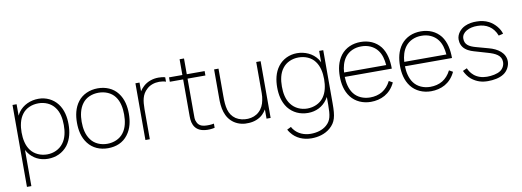

<svg xmlns="http://www.w3.org/2000/svg" viewBox="-71 -1165 5095 1875"><g transform="rotate(-10 2476.5 -227.0)"><path d="M519.8 -487.5C476 -544.8 407.3 -578.1 332.3 -578.1C253.1 -578.1 178.1 -544.8 133.3 -483.3C126 -472.9 119.8 -461.5 113.5 -449V-562.5H72.9V250H116.7V-108.3C121.9 -99 127.1 -89.6 133.3 -81.2C177.1 -18.8 244.8 15.6 324 15.6C403.1 15.6 471.9 -15.6 519.8 -76C565.6 -136.5 579.2 -211.5 579.2 -282.3C579.2 -352.1 565.6 -428.1 519.8 -487.5ZM483.3 -104.2C446.9 -55.2 386.5 -28.1 324 -28.1C260.4 -28.1 199 -54.2 162.5 -103.1C126 -151 113.5 -217.7 113.5 -282.3C113.5 -346.9 126 -412.5 162.5 -460.4C199 -510.4 260.4 -534.4 324 -534.4C386.5 -534.4 446.9 -509.4 483.3 -460.4C520.8 -412.5 532.3 -346.9 532.3 -282.3C532.3 -217.7 520.8 -152.1 483.3 -104.2Z M919.8 15.6C1000 15.6 1069.8 -12.5 1116.7 -75C1163.5 -135.4 1177.1 -210.4 1177.1 -282.3C1177.1 -352.1 1163.5 -428.1 1116.7 -488.5C1070.8 -549 997.9 -578.1 919.8 -578.1C839.6 -578.1 766.7 -545.8 722.9 -488.5C676 -428.1 662.5 -352.1 662.5 -282.3C662.5 -210.4 676 -135.4 722.9 -75C769.8 -13.5 840.6 15.6 919.8 15.6ZM1130.2 -282.3C1130.2 -216.7 1118.8 -151 1081.2 -102.1C1044.8 -53.1 983.3 -28.1 919.8 -28.1C856.2 -28.1 794.8 -53.1 759.4 -102.1C721.9 -151 709.4 -216.7 709.4 -282.3C709.4 -345.8 721.9 -412.5 759.4 -461.5C794.8 -510.4 856.2 -534.4 919.8 -534.4C983.3 -534.4 1044.8 -510.4 1081.2 -461.5C1118.8 -412.5 1130.2 -345.8 1130.2 -282.3Z M1521.9 -578.1C1467.7 -578.1 1412.5 -560.4 1371.9 -522.9C1355.2 -507.3 1342.7 -492.7 1332.3 -476V-562.5H1291.7V0H1335.4V-299C1336.5 -378.1 1342.7 -441.7 1399 -491.7C1429.2 -520.8 1475 -536.5 1521.9 -536.5C1545.8 -536.5 1567.7 -533.3 1588.5 -526V-569.8C1567.7 -576 1545.8 -578.1 1521.9 -578.1Z M1801 -518.8H1978.1V-562.5H1801V-718.8H1757.3V-562.5H1625V-518.8H1757.3V-186.5C1757.3 -137.5 1756.3 -102.1 1772.9 -65.6C1792.7 -22.9 1830.2 -1 1879.2 5.2C1912.5 9.4 1944.8 7.3 1978.1 0V-41.7C1950 -35.4 1915.6 -34.4 1884.4 -37.5C1852.1 -40.6 1824 -57.3 1812.5 -85.4C1797.9 -111.5 1801 -137.5 1801 -186.5Z M2489.6 -562.5V-253.1C2489.6 -229.2 2487.5 -206.3 2482.3 -183.3C2475 -141.7 2456.3 -102.1 2426 -75C2396.9 -46.9 2356.2 -32.3 2314.6 -30.2C2271.9 -28.1 2230.2 -37.5 2195.8 -59.4C2125 -107.3 2115.6 -187.5 2115.6 -288.5V-562.5H2071.9V-288.5C2069.8 -182.3 2086.5 -82.3 2171.9 -24C2215.6 5.2 2267.7 15.6 2316.7 11.5C2366.7 9.4 2417.7 -8.3 2455.2 -43.8C2469.8 -58.3 2482.3 -74 2492.7 -91.7V0H2533.3V-562.5Z M3113.5 -562.5V-449C3107.3 -461.5 3101 -472.9 3093.8 -483.3C3049 -544.8 2974 -578.1 2894.8 -578.1C2819.8 -578.1 2751 -544.8 2707.3 -487.5C2661.5 -428.1 2647.9 -352.1 2647.9 -282.3C2647.9 -211.5 2661.5 -136.5 2707.3 -76C2755.2 -15.6 2824 15.6 2903.1 15.6C2982.3 15.6 3050 -18.8 3093.8 -81.2L3109.4 -106.3V-31.3C3109.4 78.1 3101 126 3051 169.8C3009.4 206.3 2951 220.8 2893.8 220.8C2829.2 220.8 2766.7 195.8 2729.2 145.8C2722.9 138.5 2717.7 130.2 2713.5 120.8L2672.9 140.6C2679.2 152.1 2685.4 162.5 2693.8 172.9C2740.6 235.4 2813.5 265.6 2893.8 265.6C2958.3 265.6 3027.1 249 3080.2 203.1C3140.6 150 3154.2 94.8 3154.2 -31.3V-562.5ZM3064.6 -103.1C3028.1 -54.2 2966.7 -28.1 2903.1 -28.1C2840.6 -28.1 2780.2 -55.2 2743.8 -104.2C2706.2 -152.1 2694.8 -217.7 2694.8 -282.3C2694.8 -346.9 2706.2 -412.5 2743.8 -460.4C2780.2 -509.4 2840.6 -534.4 2903.1 -534.4C2966.7 -534.4 3028.1 -510.4 3064.6 -460.4C3101 -412.5 3113.5 -346.9 3113.5 -282.3C3113.5 -217.7 3101 -151 3064.6 -103.1Z M3647.9 -59.4C3611.5 -37.5 3569.8 -28.1 3526 -28.1C3462.5 -28.1 3401 -53.1 3364.6 -102.1C3330.2 -147.9 3317.7 -208.3 3315.6 -268.8H3782.3C3782.3 -349 3767.7 -429.2 3722.9 -488.5C3675 -549 3605.2 -578.1 3526 -578.1C3446.9 -578.1 3377.1 -549 3329.2 -488.5C3282.3 -427.1 3268.8 -352.1 3268.8 -281.2C3268.8 -211.5 3282.3 -135.4 3329.2 -75C3375 -15.6 3447.9 15.6 3526 15.6C3575 15.6 3622.9 5.2 3665.6 -18.8C3707.3 -42.7 3743.8 -80.2 3768.8 -134.4L3732.3 -155.2C3710.4 -111.5 3681.2 -80.2 3647.9 -59.4ZM3364.6 -460.4C3401 -509.4 3462.5 -535.4 3526 -534.4C3588.5 -535.4 3650 -509.4 3686.5 -460.4C3716.7 -420.8 3729.2 -370.8 3734.4 -312.5H3316.7C3319.8 -366.7 3334.4 -419.8 3364.6 -460.4Z M4244.8 -59.4C4208.3 -37.5 4166.7 -28.1 4122.9 -28.1C4059.4 -28.1 3997.9 -53.1 3961.5 -102.1C3927.1 -147.9 3914.6 -208.3 3912.5 -268.8H4379.2C4379.2 -349 4364.6 -429.2 4319.8 -488.5C4271.9 -549 4202.1 -578.1 4122.9 -578.1C4043.8 -578.1 3974 -549 3926 -488.5C3879.2 -427.1 3865.6 -352.1 3865.6 -281.2C3865.6 -211.5 3879.2 -135.4 3926 -75C3971.9 -15.6 4044.8 15.6 4122.9 15.6C4171.9 15.6 4219.8 5.2 4262.5 -18.8C4304.2 -42.7 4340.6 -80.2 4365.6 -134.4L4329.2 -155.2C4307.3 -111.5 4278.1 -80.2 4244.8 -59.4ZM3961.5 -460.4C3997.9 -509.4 4059.4 -535.4 4122.9 -534.4C4185.4 -535.4 4246.9 -509.4 4283.3 -460.4C4313.5 -420.8 4326 -370.8 4331.2 -312.5H3913.5C3916.7 -366.7 3931.2 -419.8 3961.5 -460.4Z M4911.5 -415.6C4899 -466.7 4850 -524 4796.9 -551C4760.4 -569.8 4718.8 -578.1 4679.2 -578.1C4639.6 -579.2 4599 -574 4560.4 -556.2C4512.5 -534.4 4474 -486.5 4474 -435.4C4474 -400 4486.5 -362.5 4518.8 -336.5C4553.1 -308.3 4591.7 -299 4628.1 -288.5C4671.9 -276 4705.2 -266.7 4731.3 -258.3C4804.2 -237.5 4863.5 -210.4 4863.5 -144.8C4863.5 -110.4 4846.9 -79.2 4818.8 -60.4C4786.5 -38.5 4732.3 -29.2 4684.4 -29.2C4635.4 -29.2 4588.5 -44.8 4556.3 -72.9C4530.2 -95.8 4516.7 -116.7 4504.2 -144.8L4462.5 -126C4475 -96.9 4499 -61.5 4525 -40.6C4577.1 1 4629.2 14.6 4686.5 14.6C4741.7 14.6 4801 5.2 4843.8 -22.9C4884.4 -47.9 4910.4 -99 4910.4 -141.7C4910.4 -226 4836.5 -277.1 4749 -300C4693.8 -314.6 4655.2 -325 4628.1 -333.3C4559.4 -352.1 4520.8 -377.1 4520.8 -435.4C4520.8 -500 4596.9 -536.5 4678.1 -534.4C4764.6 -534.4 4834.4 -491.7 4866.7 -405.2Z"/></g></svg>

Font: Manrope Thin
Style: Regular
Weight: 100
Width: 4
Designer: Michael Sharanda
Foundry: Michael Sharanda
Version: Version 2.000;PS 002.000;hotconv 1.0.88;makeotf.lib2.5.64775